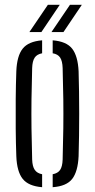

<svg xmlns="http://www.w3.org/2000/svg" viewBox="-20 -774 395 800"><path d="M48 -123Q46 -177 45.5 -238Q45 -299 45.5 -360.5Q46 -422 48 -477Q50.5 -541 74.5 -571.2Q98.5 -601.5 155.5 -606V-552Q134 -548 124.5 -533.8Q115 -519.5 114 -490.5Q112 -420 111.2 -360Q110.5 -300 111.2 -240Q112 -180 114 -109Q115 -80.5 124.8 -66.2Q134.5 -52 155.5 -48V6Q98.5 1.5 74.5 -28.8Q50.5 -59 48 -123ZM199.5 6V-48Q221 -52 230.5 -66Q240 -80 241 -109Q243 -180 243.8 -240Q244.5 -300 243.8 -360Q243 -420 241 -490.5Q240 -520 230.5 -534.2Q221 -548.5 199.5 -552V-606Q257 -601.5 280.8 -571Q304.5 -540.5 307.5 -477Q310 -396 310 -300.8Q310 -205.5 307.5 -123Q304.5 -59 280.8 -28.5Q257 2 199.5 6ZM102.5 -640.5 179.5 -754H229L152.5 -640.5ZM194.5 -640.5 271.5 -754H321L244.5 -640.5Z"/></svg>

Font: Big Shoulders Stencil Display
Style: Regular
Weight: 400
Designer: Patric King
Foundry: XO Type Co
Version: Version 1.000